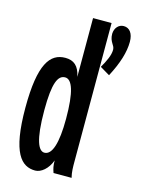

<svg xmlns="http://www.w3.org/2000/svg" viewBox="-106 -729 587 801"><g transform="rotate(15 187.5 -329.0)"><path d="M328 -668C306 -668 290 -650 289 -625C289 -588 310 -582 310 -561C310 -537 297 -510 279 -479L321 -454C353 -515 369 -566 369 -611C369 -647 353 -668 328 -668ZM126 10C151 10 180 -13 194 -52C194 -29 197 -17 203 0H281C275 -23 275 -46 275 -69V-667H195V-413C186 -459 163 -477 127 -477C61 -477 19 -422 19 -233C19 -37 66 10 126 10ZM144 -72C119 -72 98 -112 98 -243C98 -362 116 -398 147 -398C177 -398 195 -348 195 -232C195 -126 177 -72 144 -72Z"/></g></svg>

Font: Inconsolata Condensed
Style: Bold
Weight: 700
Width: 3
Monospace: yes
Designer: Raph Levien, Cyreal, Brenton Simpson
Foundry: Raph Levien, Cyreal, Google
Version: Version 3.100